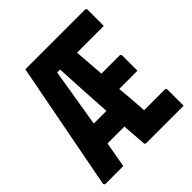

<svg xmlns="http://www.w3.org/2000/svg" viewBox="-188 -838 976 976"><g transform="rotate(-45 300.0 -350.0)"><path d="M146 0H18Q15 0 12 -3Q9 -6 10 -13L142 -700H569Q580 -700 580 -689V-574H388Q389 -563 389.5 -552.5Q390 -542 391 -531Q393 -501 395.5 -471Q398 -441 400 -411H529Q540 -411 540 -400V-292H409Q413 -251 416 -209.5Q419 -168 422 -126H569Q580 -126 580 -115V0H313Q303 0 302 -7Q297 -74 292 -138H171Q159 -71 146 0ZM245 -574Q232 -495 219 -416.5Q206 -338 193 -259H284Q279 -338 274.5 -417Q270 -496 266 -574Z"/></g></svg>

Font: Recursive Mn Lnr St
Style: Bold
Weight: 700
Monospace: yes
Version: Version 1.079;hotconv 1.0.112;makeotfexe 2.5.65598; ttfautoh